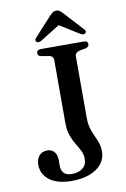

<svg xmlns="http://www.w3.org/2000/svg" viewBox="-98 -943 664 1015"><g transform="rotate(-10 234.0 -435.5)"><path d="M387 -111Q387 -54 336.8 -19.5Q286.5 15 204 15Q126.5 15 84.8 -17Q43 -49 43 -100Q43 -130 59.2 -148.2Q75.5 -166.5 103.5 -166.5Q126 -166.5 140 -150.5Q154 -134.5 154 -106.5V-75.5Q154 -50.5 167.2 -35.8Q180.5 -21 212 -21Q245 -21 267.8 -38.2Q290.5 -55.5 290.5 -88.5Q290.5 -112.5 280.2 -132.8Q270 -153 256.5 -174.8Q243 -196.5 232.8 -224.8Q222.5 -253 222.5 -293V-629.5Q222.5 -640.5 216.5 -647.5Q210.5 -654.5 198 -656.5L160.5 -662.5Q149.5 -664 144.8 -669Q140 -674 140 -682Q140 -690.5 146 -695.2Q152 -700 164 -700H391Q404 -700 409.5 -695.2Q415 -690.5 415 -682.5Q415 -667.5 396.5 -662.5L363 -656.5Q351.5 -653.5 345 -647Q338.5 -640.5 338.5 -630V-301Q338.5 -267 346 -242.5Q353.5 -218 363 -198Q372.5 -178 379.8 -157.5Q387 -137 387 -111ZM297.5 -820.5H257.5L381.5 -743.5Q398.5 -733.5 408 -741Q412.5 -744 412.8 -750.2Q413 -756.5 406.5 -763L313 -865Q304 -875 296.5 -880.5Q289 -886 278 -886Q266.5 -886 258.8 -880.5Q251 -875 241.5 -865L148.5 -763Q142 -756.5 142.5 -750.2Q143 -744 147 -741Q156.5 -733.5 173.5 -743.5Z"/></g></svg>

Font: Fraunces 17pt
Style: Regular
Weight: 400
Version: Version 1.000;[b76b70a41]